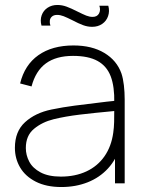

<svg xmlns="http://www.w3.org/2000/svg" viewBox="-20 -738 582 773"><path d="M351 -630Q332.5 -630 314.2 -636.8Q296 -643.5 271.5 -656.5Q249.5 -667.5 236 -672.8Q222.5 -678 210 -678Q196.5 -678 189 -671.2Q181.5 -664.5 180.5 -654.5Q179.5 -644.5 183 -635H147Q141 -657.5 147.8 -676.5Q154.5 -695.5 171.5 -706.8Q188.5 -718 211 -718Q230 -718 248.2 -711.2Q266.5 -704.5 292 -691.5Q314 -680.5 327.2 -675.2Q340.5 -670 353 -670Q371 -670 378.5 -683.5Q386 -697 380 -715H416Q422 -693 415.2 -673.2Q408.5 -653.5 391.5 -641.8Q374.5 -630 351 -630ZM227 15Q166.5 15 124.2 -6.5Q82 -28 61 -63.8Q40 -99.5 40 -143Q40 -209 81 -246.2Q122 -283.5 187 -297Q233 -306.5 281.2 -312.8Q329.5 -319 408.5 -328.5Q422.5 -330 434.2 -331.2Q446 -332.5 455 -334L440 -324Q441.5 -389 425.8 -430.5Q410 -472 373 -492.5Q336 -513 274 -513Q206 -513 164.8 -482.8Q123.5 -452.5 107 -390L61 -402Q79 -476.5 134.5 -515.8Q190 -555 276 -555Q350 -555 400.2 -524.8Q450.5 -494.5 469 -442Q475.5 -422.5 478.8 -394.5Q482 -366.5 482 -338V0H443V-148L463 -147Q448.5 -96.5 414.8 -59.8Q381 -23 332.8 -4Q284.5 15 227 15ZM225 -27Q283 -27 328 -48Q373 -69 400.8 -109Q428.5 -149 436 -204Q439 -225 439.5 -247Q440 -269 440 -301.5V-310L462 -293L435 -290.5Q359 -283.5 301 -276.5Q243 -269.5 196 -258Q149.5 -246.5 116.8 -219.2Q84 -192 84 -142Q84 -113.5 97.8 -87.2Q111.5 -61 143.2 -44Q175 -27 225 -27Z"/></svg>

Font: Manrope
Style: Regular
Weight: 400
Designer: Mikhail Sharanda
Foundry: Mikhail Sharanda
Version: Version 4.503